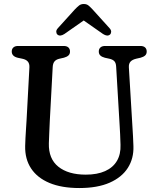

<svg xmlns="http://www.w3.org/2000/svg" viewBox="-20 -932 797 969"><path d="M584.2 -292.2 566.2 -595.8Q565.2 -614.7 556.7 -623.5Q548.1 -632.3 531.2 -635.8L509.2 -640.6Q494.6 -644.4 486.6 -651.8Q478.6 -659.2 478.6 -672Q478.6 -685 486.9 -692.5Q495.2 -700 510.4 -700H688.6Q704.1 -700 712.3 -692.5Q720.4 -685 720.4 -672Q720.4 -659.2 712.4 -652Q704.4 -644.8 689.8 -640.8L667.8 -635.8Q647.9 -631.2 638.6 -620.9Q629.3 -610.7 630.4 -591.8L648.4 -292.6Q650 -267.8 651.3 -244Q652.5 -220.2 653.4 -194.4Q655.5 -132.5 625.3 -84.9Q595 -37.2 533.6 -10.1Q472.1 17 380.4 17Q291.3 17 229.8 -8.6Q168.3 -34.3 136.9 -81.9Q105.5 -129.4 107 -195.2Q107.3 -210.5 108.5 -234.6Q109.8 -258.7 111.4 -283.1Q113 -307.4 114 -324.2L128.4 -591.8Q129.4 -611 120.3 -621.4Q111.3 -631.9 91.9 -635.8L69.9 -640.4Q39.3 -647.8 39.3 -672Q39.3 -685 47.6 -692.5Q55.9 -700 71.1 -700H301.5Q317 -700 325.2 -692.5Q333.3 -685 333.3 -672Q333.3 -659.2 325.3 -652Q317.3 -644.8 302.7 -640.8L280.7 -635.8Q263.4 -632 255.2 -622.1Q247 -612.3 246 -594L231.4 -323.2Q229.6 -288.5 228.6 -260.5Q227.5 -232.5 226.6 -208.8Q224.5 -130.6 274.6 -90.6Q324.6 -50.6 413 -50.6Q470.8 -50.6 510.6 -68.5Q550.3 -86.3 570.2 -120.1Q590 -153.8 588.2 -201.2Q587.3 -233.7 586.3 -253.9Q585.2 -274 584.2 -292.2ZM422.4 -842.6H382.5L500 -760.4Q521.9 -746.4 535 -757.5Q540.3 -762.1 541 -771.1Q541.6 -780.1 532.9 -789.7L447.3 -884.3Q435.7 -896.8 426.5 -904.3Q417.2 -911.8 402.9 -911.8Q388.6 -911.8 379.1 -904.3Q369.5 -896.8 357.6 -884.3L272 -789.7Q263.3 -780.1 264 -771.1Q264.6 -762.1 269.9 -757.5Q283 -746.4 304.9 -760.4Z"/></svg>

Font: Fraunces SuperSoft 9pt
Style: Regular
Weight: 900
Version: Version 1.000;[b76b70a41]